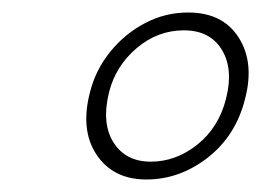

<svg xmlns="http://www.w3.org/2000/svg" viewBox="-20 -732 418 307"><path d="M281 -712Q336 -712 361.5 -672.2Q387 -632.5 372 -574.5Q357.5 -515.5 312.5 -480.2Q267.5 -445 214 -445Q161 -445 134.5 -484.5Q108 -524 124 -585Q133 -620.5 156.2 -649.2Q179.5 -678 211.8 -695Q244 -712 281 -712ZM274 -683.5Q232 -683.5 198.5 -655Q165 -626.5 154.5 -585Q142 -535 161.5 -504.2Q181 -473.5 221 -473.5Q261.5 -473.5 295.8 -501Q330 -528.5 341.5 -574.5Q353.5 -622 334.5 -652.8Q315.5 -683.5 274 -683.5Z"/></svg>

Font: Fraunces 144pt S050
Style: Italic
Weight: 400
Italic angle: -16°
Version: Version 1.000; ttfautohint (v1.8.3)